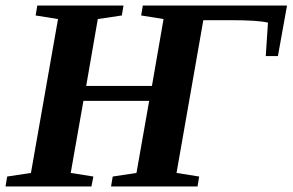

<svg xmlns="http://www.w3.org/2000/svg" viewBox="-27 -675 1059 695"><path d="M-7 0 -1 -36 85 -49 183 -606 102 -619 108 -655H420L414 -619L327 -606L285 -364H523L565 -606L484 -619L490 -655H1012L979 -472H935L943 -593Q908 -602 805 -602H709L612 -49L694 -36L688 0H375L381 -36L467 -49L513 -310H275L229 -49L311 -36L304 0Z"/></svg>

Font: Libra Serif Modern
Style: Bold Italic
Weight: 700
Italic angle: -12°
Designer: Stefan Peev, Context Ltd
Foundry: Stefan Peev, Context Ltd
Version: Version 1.000